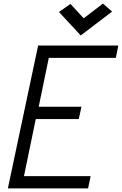

<svg xmlns="http://www.w3.org/2000/svg" viewBox="-20 -1055 682 1075"><path d="M24 0 193.5 -800H642.5L628.5 -731H201L264 -783L187 -410.5L145 -457.5H436L421 -388.5H128.5L190 -435.5L104.5 -22L68 -69H487.5L473 0ZM432 -856.5 310 -988 374.5 -1033 448.5 -952.5 556.5 -1035 607.5 -990Z"/></svg>

Font: Victor Mono Thin
Style: Italic
Weight: 100
Italic angle: -12°
Monospace: yes
Designer: Rune Bjørnerås
Version: Version 1.561;gftools[0.9.30]